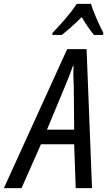

<svg xmlns="http://www.w3.org/2000/svg" viewBox="-83 -969 554 989"><path d="M188 -800 186 -789H235C265 -812 301 -844 338 -881C359 -845 381 -813 401 -789H448L449 -800C430 -837 397 -908 386 -949H312C283 -903 230 -844 188 -800ZM-63 0H28L128 -226H299L307 0H391L363 -716H263ZM159 -301 250 -520C268 -562 282 -599 293 -630H296C294 -599 295 -559 297 -521L299 -301Z"/></svg>

Font: Noto Sans Condensed
Style: Italic
Weight: 400
Width: 3
Italic angle: -12°
Designer: Monotype Design Team
Foundry: Monotype Imaging Inc.
Version: Version 2.013